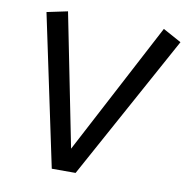

<svg xmlns="http://www.w3.org/2000/svg" viewBox="-80 -788 844 865"><g transform="rotate(10 342.5 -355.5)"><path d="M67 -691 162 -711 283 -104 601 -708 685 -662 322 0H213Z"/></g></svg>

Font: ABeeZee
Style: Italic
Weight: 400
Italic angle: -10°
Designer: Anja Meiners
Foundry: Anja Meiners
Version: Version 1.003; ttfautohint (v1.8.3)